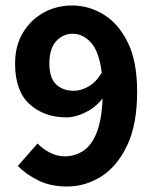

<svg xmlns="http://www.w3.org/2000/svg" viewBox="-20 -668 563 700"><path d="M225 12Q164 12 119 -10.5Q74 -33 45 -63L117 -145Q134 -126 161 -112Q188 -98 216 -98Q253 -98 283.5 -118Q314 -138 332.5 -184.5Q351 -231 354 -309Q328 -276 291 -258Q254 -240 223 -240Q141 -240 88 -288Q35 -336 35 -436Q35 -501 63.5 -548.5Q92 -596 139 -622Q186 -648 243 -648Q304 -648 358 -615Q412 -582 446 -513Q480 -444 480 -334Q480 -214 443.5 -137.5Q407 -61 349 -24.5Q291 12 225 12ZM160 -436Q160 -384 184.5 -360.5Q209 -337 249 -337Q275 -337 302.5 -352.5Q330 -368 351 -403Q341 -481 311.5 -513Q282 -545 245 -545Q210 -545 185 -518Q160 -491 160 -436Z"/></svg>

Font: Assistant
Style: Bold
Weight: 700
Designer: Hebrew By Ben Nathan, Latin by Paul Hunt
Version: Version 3.000